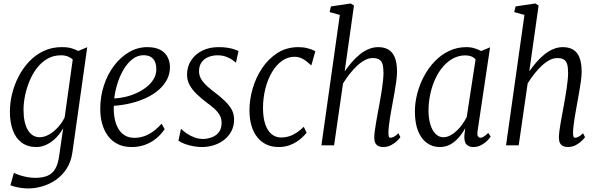

<svg xmlns="http://www.w3.org/2000/svg" viewBox="-20 -837 3435 1106"><path d="M397.5 38Q389.5 96 362.8 136.2Q336 176.5 298.8 201.2Q261.5 226 220.8 237.2Q180 248.5 144 248.5Q124 248.5 104 245.8Q84 243 67.2 238.8Q50.5 234.5 40 230L60 158.5Q72.5 165 91.5 171.5Q110.5 178 134.2 182.8Q158 187.5 183.5 187.5Q224.5 187.5 252.8 175.8Q281 164 297.5 136.8Q314 109.5 320.5 63L344 -98.5Q324.5 -64 299.2 -39.8Q274 -15.5 245.8 -2.8Q217.5 10 190 10Q139 10 104.8 -15.5Q70.5 -41 53.8 -87Q37 -133 37 -194.5Q37 -244.5 49.8 -296.8Q62.5 -349 87.5 -397Q112.5 -445 148.5 -483Q184.5 -521 231.5 -543.2Q278.5 -565.5 335 -565.5Q371.5 -565.5 392.5 -558.8Q413.5 -552 430.5 -543.5L482.5 -565ZM399 -494.5Q389.5 -504 372 -511.2Q354.5 -518.5 331 -518.5Q287.5 -518.5 253 -498.5Q218.5 -478.5 192.8 -445Q167 -411.5 150 -370.2Q133 -329 124.2 -286Q115.5 -243 115.5 -204.5Q115.5 -166.5 122 -137.2Q128.5 -108 140.8 -87.5Q153 -67 170.2 -56.8Q187.5 -46.5 209 -46.5Q235 -46.5 262.8 -62.2Q290.5 -78 314.5 -104.5Q338.5 -131 352.5 -161Z M928.5 -93Q906.5 -60.5 877.5 -37.5Q848.5 -14.5 813.5 -2.2Q778.5 10 738.5 10Q692.5 10 658.2 -7Q624 -24 601.8 -54.2Q579.5 -84.5 568.5 -124.2Q557.5 -164 557.5 -209.5Q557.5 -282 579 -346.5Q600.5 -411 638.2 -460.2Q676 -509.5 724.8 -537.5Q773.5 -565.5 828 -565.5Q874.5 -565.5 903.2 -550Q932 -534.5 945.5 -508Q959 -481.5 959 -450Q959 -411.5 942 -378.8Q925 -346 894.5 -319.5Q864 -293 823.5 -273.8Q783 -254.5 735 -242.8Q687 -231 635.5 -227.5Q634 -188 640.5 -154.2Q647 -120.5 661.8 -95.5Q676.5 -70.5 699.5 -56.8Q722.5 -43 754.5 -43Q780.5 -43 806.2 -51Q832 -59 858.2 -77Q884.5 -95 911 -124.5ZM808 -519Q771.5 -519 742 -495.5Q712.5 -472 690.5 -434Q668.5 -396 655.5 -352.5Q642.5 -309 638 -270Q668 -271 701.5 -278.8Q735 -286.5 766.8 -301Q798.5 -315.5 824.2 -335.8Q850 -356 865.2 -381.8Q880.5 -407.5 880.5 -438.5Q880.5 -478.5 861.5 -498.8Q842.5 -519 808 -519Z M1339.5 -477.5H1335.5Q1326 -489.5 1297.2 -504Q1268.5 -518.5 1234 -518.5Q1205.5 -518.5 1181 -508.8Q1156.5 -499 1141.5 -478.5Q1126.5 -458 1126.5 -426.5Q1126.5 -408 1134.2 -390.5Q1142 -373 1158.5 -355.2Q1175 -337.5 1200.5 -317.5Q1247 -283 1275 -255.8Q1303 -228.5 1315.8 -203.5Q1328.5 -178.5 1328.5 -148Q1328.5 -112 1313.5 -82.8Q1298.5 -53.5 1272.8 -32.8Q1247 -12 1213.2 -1Q1179.5 10 1143 10Q1119.5 10 1093.5 5.2Q1067.5 0.5 1045 -7.8Q1022.5 -16 1008 -26.5L1022 -93H1025Q1037.5 -80.5 1056.8 -67.5Q1076 -54.5 1100 -45.5Q1124 -36.5 1150.5 -36.5Q1170.5 -36.5 1195.2 -44.2Q1220 -52 1238.2 -72.2Q1256.5 -92.5 1256.5 -129.5Q1256.5 -155.5 1244.5 -175.5Q1232.5 -195.5 1212.5 -213Q1192.5 -230.5 1167.5 -248.5Q1137 -272 1112 -296.2Q1087 -320.5 1072.2 -347.5Q1057.5 -374.5 1057.5 -406.5Q1057.5 -454 1081.5 -490Q1105.5 -526 1146.2 -545.8Q1187 -565.5 1237.5 -565.5Q1268 -565.5 1289.2 -562.2Q1310.5 -559 1325.8 -554Q1341 -549 1354 -543.5Z M1586 10Q1507.5 10 1462.2 -46.5Q1417 -103 1417 -203Q1417 -262.5 1435.2 -326Q1453.5 -389.5 1489.5 -443.8Q1525.5 -498 1578.2 -531.8Q1631 -565.5 1699 -565.5Q1727 -565.5 1751.5 -559.2Q1776 -553 1796.5 -542L1773.5 -460.5L1762 -469.5Q1745.5 -485 1731.2 -493.8Q1717 -502.5 1703.8 -506.2Q1690.5 -510 1676.5 -510Q1637.5 -510 1604.2 -486.2Q1571 -462.5 1546.5 -421Q1522 -379.5 1508.5 -325.8Q1495 -272 1495 -213Q1495.5 -157.5 1508.5 -120Q1521.5 -82.5 1545 -63.8Q1568.5 -45 1598.5 -45Q1624.5 -45 1647.2 -52.5Q1670 -60 1690.2 -73.8Q1710.5 -87.5 1730 -106.5L1746 -72.5Q1728.5 -50 1703.8 -31Q1679 -12 1649.2 -1Q1619.5 10 1586 10Z M2187.5 10Q2172 10 2160.2 4.5Q2148.5 -1 2142.2 -12.8Q2136 -24.5 2136 -43.5Q2136 -59.5 2138.8 -81.2Q2141.5 -103 2145.8 -127.8Q2150 -152.5 2154.5 -177Q2159 -201.5 2163 -223Q2167 -245 2171.5 -270.8Q2176 -296.5 2180 -323.2Q2184 -350 2186.5 -374.5Q2189 -399 2189 -417.5Q2189 -450.5 2183 -468.8Q2177 -487 2163.2 -494.8Q2149.5 -502.5 2126.5 -502.5Q2104.5 -502.5 2082 -490.8Q2059.5 -479 2037.5 -458.5Q2015.5 -438 1994.8 -411.8Q1974 -385.5 1956 -356.5L1904.5 0H1831.5L1937.5 -751L1878.5 -767.5L1886.5 -800L2000.5 -817L2019 -805L1965.5 -426Q1985 -454 2007 -479.2Q2029 -504.5 2053.2 -524Q2077.5 -543.5 2104 -554.5Q2130.5 -565.5 2159 -565.5Q2192.5 -565.5 2216.5 -552Q2240.5 -538.5 2253.8 -507.5Q2267 -476.5 2267 -423.5Q2267 -400 2262.8 -369Q2258.5 -338 2252.8 -305.8Q2247 -273.5 2242 -246Q2238.5 -226 2234.2 -203Q2230 -180 2226.2 -156.2Q2222.5 -132.5 2220 -110.5Q2217.5 -88.5 2217.5 -70.5Q2217.5 -57.5 2220 -50.5Q2222.5 -43.5 2229 -43.5Q2238.5 -43.5 2249.8 -49.5Q2261 -55.5 2275 -69.5L2286.5 -47Q2283 -41 2269 -27Q2255 -13 2234 -1.5Q2213 10 2187.5 10Z M2731.5 -85.5Q2727.5 -57.5 2734 -50.5Q2740.5 -43.5 2748 -43.5Q2756.5 -43.5 2767.8 -50.8Q2779 -58 2792.5 -71.5L2806.5 -50Q2802.5 -43.5 2789 -29Q2775.5 -14.5 2754 -2.2Q2732.5 10 2704.5 10Q2682.5 10 2667.8 -4.2Q2653 -18.5 2655 -56.5L2660 -98.5Q2642 -66.5 2620.2 -42.2Q2598.5 -18 2572.2 -4Q2546 10 2513 10Q2471.5 10 2439 -13.5Q2406.5 -37 2388.2 -82.5Q2370 -128 2370 -194.5Q2370 -246.5 2384 -299.5Q2398 -352.5 2423.8 -400.2Q2449.5 -448 2485.8 -485.2Q2522 -522.5 2567.8 -544Q2613.5 -565.5 2666 -565.5Q2692 -565.5 2713.5 -558.8Q2735 -552 2751.5 -543L2803 -564.5ZM2719.5 -495Q2708.5 -507 2694 -512.5Q2679.5 -518 2660 -518Q2624 -518 2591.8 -501.2Q2559.5 -484.5 2533.2 -454.5Q2507 -424.5 2488.2 -384.2Q2469.5 -344 2459 -296.8Q2448.5 -249.5 2448.5 -199Q2448.5 -155 2459 -120.2Q2469.5 -85.5 2488.8 -66Q2508 -46.5 2533.5 -46.5Q2554 -46.5 2574 -57Q2594 -67.5 2612 -84.8Q2630 -102 2644.2 -122.5Q2658.5 -143 2668.5 -162.5Z M3251 10Q3235.5 10 3223.8 4.5Q3212 -1 3205.8 -12.8Q3199.5 -24.5 3199.5 -43.5Q3199.5 -59.5 3202.2 -81.2Q3205 -103 3209.2 -127.8Q3213.5 -152.5 3218 -177Q3222.5 -201.5 3226.5 -223Q3230.5 -245 3235 -270.8Q3239.5 -296.5 3243.5 -323.2Q3247.5 -350 3250 -374.5Q3252.5 -399 3252.5 -417.5Q3252.5 -450.5 3246.5 -468.8Q3240.5 -487 3226.8 -494.8Q3213 -502.5 3190 -502.5Q3168 -502.5 3145.5 -490.8Q3123 -479 3101 -458.5Q3079 -438 3058.2 -411.8Q3037.5 -385.5 3019.5 -356.5L2968 0H2895L3001 -751L2942 -767.5L2950 -800L3064 -817L3082.5 -805L3029 -426Q3048.5 -454 3070.5 -479.2Q3092.5 -504.5 3116.8 -524Q3141 -543.5 3167.5 -554.5Q3194 -565.5 3222.5 -565.5Q3256 -565.5 3280 -552Q3304 -538.5 3317.2 -507.5Q3330.5 -476.5 3330.5 -423.5Q3330.5 -400 3326.2 -369Q3322 -338 3316.2 -305.8Q3310.5 -273.5 3305.5 -246Q3302 -226 3297.8 -203Q3293.5 -180 3289.8 -156.2Q3286 -132.5 3283.5 -110.5Q3281 -88.5 3281 -70.5Q3281 -57.5 3283.5 -50.5Q3286 -43.5 3292.5 -43.5Q3302 -43.5 3313.2 -49.5Q3324.5 -55.5 3338.5 -69.5L3350 -47Q3346.5 -41 3332.5 -27Q3318.5 -13 3297.5 -1.5Q3276.5 10 3251 10Z"/></svg>

Font: Merriweather 24pt SemiCondensed Light
Style: Italic
Weight: 300
Width: 4
Italic angle: -7.8°
Designer: Eben Sorkin
Foundry: Eben Sorkin
Version: Version 2.101